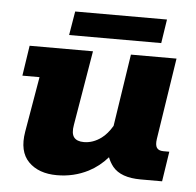

<svg xmlns="http://www.w3.org/2000/svg" viewBox="-44 -571 639 625"><g transform="rotate(5 275.5 -258.0)"><path d="M164 10Q104 10 71 -23.5Q38 -57 49 -122L80 -303H24L39 -402H246L205 -158Q200 -130 209.5 -117.5Q219 -105 242 -105Q272 -105 299 -125Q318 -139 334 -166L370 -402H519L478 -136Q475 -116 481 -107Q487 -98 503 -98H522L507 0H437Q372 0 345 -33Q334 -47 328 -63Q301 -32 266 -14Q219 10 164 10ZM164 -448 177 -526H477L465 -448Z"/></g></svg>

Font: Rokkitt SemiBold ExtraBold
Style: Italic
Weight: 800
Italic angle: -9°
Version: Version 3.103